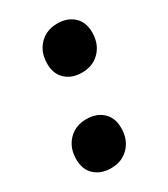

<svg xmlns="http://www.w3.org/2000/svg" viewBox="-137 -577 573 653"><g transform="rotate(-30 149.5 -251.0)"><path d="M183 -323Q144 -323 119.5 -345.5Q95 -368 95 -408Q95 -453 122 -481.5Q149 -510 193 -510Q232 -510 256.5 -487.5Q281 -465 281 -425Q281 -380 254 -351.5Q227 -323 183 -323ZM106 8Q67 8 42.5 -14.5Q18 -37 18 -77Q18 -122 45 -150.5Q72 -179 116 -179Q155 -179 179.5 -156.5Q204 -134 204 -94Q204 -49 177 -20.5Q150 8 106 8Z"/></g></svg>

Font: Prodigy Sans
Style: Bold Italic
Weight: 700
Italic angle: -13°
Designer: Wei Huang
Foundry: Wei Huang
Version: Version 1.003; ttfautohint (v1.8.3)